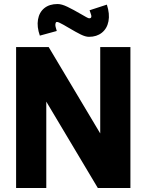

<svg xmlns="http://www.w3.org/2000/svg" viewBox="-20 -934 728 954"><path d="M60 -700H222L478 -271V-700H628V0H466L210 -429V0H60ZM422 -751Q405 -751 381.5 -762.5Q358 -774 321 -796Q290 -814.5 274.8 -821.5Q259.5 -828.5 257 -821Q255 -815.5 255 -810.2Q255 -805 257 -797.8Q259 -790.5 261.5 -782Q261.5 -781.5 261.8 -781Q262 -780.5 262 -780L178 -757Q162.5 -801 168.8 -837Q175 -873 200.2 -893.5Q225.5 -914 266 -914Q286.5 -914 315 -900.2Q343.5 -886.5 384 -863Q397.5 -855 408.5 -849Q419.5 -843 423 -843Q431 -843 433 -847.8Q435 -852.5 433.2 -859Q431.5 -865.5 427 -877.5Q426.5 -879 426 -880.2Q425.5 -881.5 425 -883L511 -911Q526 -865 519 -828.5Q512 -792 486.2 -771.5Q460.5 -751 422 -751Z"/></svg>

Font: Urbanist
Style: Regular
Weight: 400
Designer: Corey Hu
Foundry: Corey Hu
Version: Version 1.2; befe77262ef67d88f1d94aa3d2e49ef1327b4483